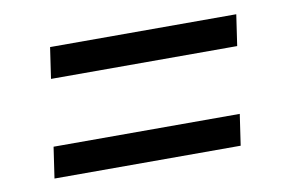

<svg xmlns="http://www.w3.org/2000/svg" viewBox="-45 -480 698 457"><g transform="rotate(-10 303.5 -251.0)"><path d="M87 -331 98 -406H548L537 -331ZM54 -96 65 -171H515L504 -96Z"/></g></svg>

Font: Plus Jakarta Sans
Style: Italic
Weight: 400
Italic angle: -8°
Designer: Gumpita Rahayu
Foundry: Tokotype
Version: Version 2.006